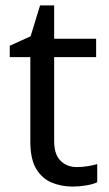

<svg xmlns="http://www.w3.org/2000/svg" viewBox="-20 -679 401 709"><path d="M264 -62Q284 -62 305 -65.5Q326 -69 339 -73V-6Q325 1 299 5.5Q273 10 249 10Q207 10 171.5 -4.5Q136 -19 114 -55Q92 -91 92 -156V-468H16V-510L93 -545L128 -659H180V-536H335V-468H180V-158Q180 -109 203.5 -85.5Q227 -62 264 -62Z"/></svg>

Font: umalayalam85
Style: Book
Weight: 400
Designer: Jelle Bosma - Monotype Design Team
Foundry: Monotype Imaging Inc.
Version: Version 2.003